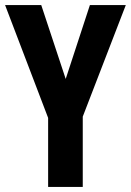

<svg xmlns="http://www.w3.org/2000/svg" viewBox="-20 -734 514 754"><path d="M238 -424 333 -714H474L305 -276V0H169V-271L0 -714H142Z"/></svg>

Font: Noto Sans Lao UI ExtCond
Style: Bold
Weight: 700
Width: 2
Designer: Monotype Design Team
Foundry: Monotype Imaging Inc.
Version: Version 2.000; ttfautohint (v1.8.4.7-5d5b)